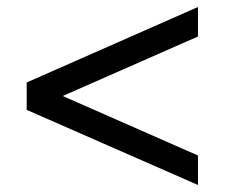

<svg xmlns="http://www.w3.org/2000/svg" viewBox="-20 -559 640 547"><path d="M544 -32 56 -246V-324L544 -539V-455L144 -279V-292L544 -116Z"/></svg>

Font: Nunito Sans 8pt SemiBold
Style: Regular
Weight: 600
Version: Version 3.101;gftools[0.9.27]